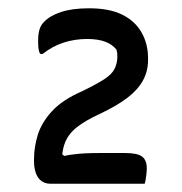

<svg xmlns="http://www.w3.org/2000/svg" viewBox="-20 -806 440 463"><path d="M329 -363H101Q89 -363 80 -369.5Q71 -376 66.5 -388.5Q62 -401 62 -418V-421Q62 -451 71 -480.5Q80 -510 105 -537.5Q130 -565 178 -586Q213 -603 231.5 -615Q250 -627 256.5 -640.5Q263 -654 263 -670Q263 -675 262.5 -679Q262 -683 261 -686Q251 -699 233.5 -705.5Q216 -712 190 -712Q161 -712 134 -703.5Q107 -695 83 -676H77Q75 -679 74 -683Q73 -687 72.5 -691.5Q72 -696 72 -700Q72 -704 72 -709Q72 -723 75 -734Q78 -745 86 -753Q100 -768 127 -777Q154 -786 195 -786Q244 -786 275 -770.5Q306 -755 321.5 -727.5Q337 -700 337 -666V-661Q337 -634 324.5 -611.5Q312 -589 287 -570Q262 -551 222 -532Q185 -515 164.5 -498.5Q144 -482 136 -460Q132 -449 130 -434L135 -430Q148 -433 160 -434Q182 -437 221 -437H282Q311 -437 322.5 -428.5Q334 -420 334 -400Q334 -396 333.5 -391Q333 -386 332.5 -381Q332 -376 331 -371.5Q330 -367 329 -363Z"/></svg>

Font: Code D Ace
Style: Regular
Weight: 400
Version: Version 1.085; ttfautohint (v1.8.4.7-5d5b);Nerd Fonts 3.0.2